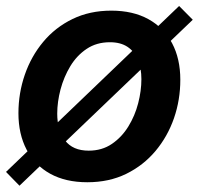

<svg xmlns="http://www.w3.org/2000/svg" viewBox="-23 -583 649 626"><path d="M261.7 11.2Q190.9 11.2 140.6 -16.6Q90.3 -44.4 63.7 -95.2Q37.1 -146 37.1 -213.9Q37.1 -279.3 57.9 -339.4Q78.6 -399.4 117.9 -446.5Q157.2 -493.7 213.4 -521Q269.5 -548.3 339.8 -548.3Q410.6 -548.3 460.9 -520.5Q511.2 -492.7 538.1 -442.1Q564.9 -391.6 564.9 -322.8Q564.9 -257.3 544.2 -197.5Q523.4 -137.7 483.9 -90.6Q444.3 -43.5 388.4 -16.1Q332.5 11.2 261.7 11.2ZM266.1 -91.8Q309.6 -91.8 341.8 -113.8Q374 -135.7 395.5 -170.7Q417 -205.6 427.5 -246.3Q438 -287.1 438 -324.7Q438 -360.8 426.8 -387.9Q415.5 -415 392.8 -430.2Q370.1 -445.3 335.4 -445.3Q292 -445.3 259.8 -423.8Q227.5 -402.3 206.3 -367.2Q185.1 -332 174.3 -291.3Q163.6 -250.5 163.6 -212.4Q163.6 -158.7 189 -125.2Q214.4 -91.8 266.1 -91.8ZM40.5 22.5 -3.4 -22.5 561 -563.5 605.5 -518.6Z"/></svg>

Font: Inter 17pt SemiBold
Style: Italic
Weight: 600
Italic angle: -9.3988°
Version: Version 4.001;git-66647c0bb